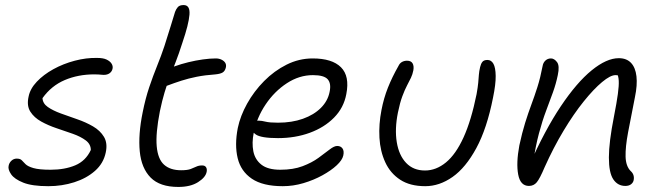

<svg xmlns="http://www.w3.org/2000/svg" viewBox="-20 -726 2610 759"><path d="M171 10Q107 10 72 -4Q37 -18 24 -37Q11 -56 14 -70Q16 -82 25 -90.5Q34 -99 46 -99Q60 -99 66 -92.5Q72 -86 81 -77Q90 -68 112.5 -61.5Q135 -55 180 -55Q236 -55 277.5 -72.5Q319 -90 339 -133Q339 -156 319 -171Q299 -186 268 -197Q237 -208 204 -219Q171 -230 143 -245.5Q115 -261 100 -284.5Q85 -308 93 -344Q99 -375 125.5 -403Q152 -431 191 -452.5Q230 -474 275.5 -486Q321 -498 364 -497Q388 -497 401.5 -490.5Q415 -484 421 -474.5Q427 -465 425 -455Q423 -444 414 -437Q405 -430 390 -430Q387 -430 382 -430.5Q377 -431 369.5 -431.5Q362 -432 353 -432Q289 -432 236 -409.5Q183 -387 148 -338Q149 -317 169 -303Q189 -289 220.5 -277.5Q252 -266 285.5 -254.5Q319 -243 347.5 -226.5Q376 -210 391 -185Q406 -160 398 -123Q389 -80 355.5 -50.5Q322 -21 273.5 -5.5Q225 10 171 10Z M685 13Q612 13 575.5 -24Q539 -61 532.5 -127.5Q526 -194 544 -282Q555 -337 570 -381.5Q585 -426 601 -465.5Q617 -505 630 -544Q646 -593 655 -623.5Q664 -654 672 -679Q676 -690 683 -698Q690 -706 706 -706Q732 -706 729 -668Q726 -630 701 -557Q687 -513 674.5 -481Q662 -449 651 -420.5Q640 -392 630.5 -360.5Q621 -329 612 -286Q595 -199 599.5 -148Q604 -97 628.5 -75Q653 -53 696 -53Q721 -53 734 -58Q747 -63 756.5 -67.5Q766 -72 779 -72Q790 -72 794.5 -65Q799 -58 797 -47Q793 -25 763 -6Q733 13 685 13ZM640 -387Q617 -377 606.5 -384Q596 -391 599 -405Q603 -423 616 -436.5Q629 -450 671 -464Q696 -473 724.5 -480Q753 -487 781.5 -491Q810 -495 833 -495Q846 -495 856 -490Q866 -485 870.5 -477.5Q875 -470 873 -460Q870 -446 861 -440Q852 -434 832 -432Q790 -429 757.5 -422.5Q725 -416 697 -407Q669 -398 640 -387Z M1098 10Q1019 10 975.5 -19.5Q932 -49 919.5 -101Q907 -153 920 -220Q930 -268 957 -316.5Q984 -365 1024 -405.5Q1064 -446 1113 -470.5Q1162 -495 1216 -495Q1293 -495 1328 -460Q1363 -425 1349 -354Q1339 -300 1300.5 -261Q1262 -222 1204.5 -201Q1147 -180 1079 -180Q1012 -180 991 -194.5Q970 -209 973 -227Q975 -238 982 -243.5Q989 -249 1003 -249Q1014 -249 1030 -245Q1046 -241 1079 -241Q1134 -241 1177.5 -256.5Q1221 -272 1248.5 -299.5Q1276 -327 1283 -363Q1290 -396 1275.5 -412.5Q1261 -429 1217 -429Q1163 -429 1114 -397Q1065 -365 1030 -313Q995 -261 983 -201Q975 -161 981.5 -128Q988 -95 1013.5 -75Q1039 -55 1088 -55Q1139 -55 1176 -69Q1213 -83 1239 -102Q1265 -121 1283 -135Q1301 -149 1313 -149Q1327 -149 1334 -139Q1341 -129 1337 -111Q1333 -93 1311 -72.5Q1289 -52 1254.5 -33Q1220 -14 1179.5 -2Q1139 10 1098 10Z M1661 10Q1601 10 1562 -15.5Q1523 -41 1503 -84.5Q1483 -128 1480 -181.5Q1477 -235 1488 -291Q1497 -338 1513.5 -379.5Q1530 -421 1555 -465Q1560 -476 1569 -481Q1578 -486 1589 -486Q1605 -486 1611 -475.5Q1617 -465 1614 -448Q1611 -432 1604.5 -418.5Q1598 -405 1589 -388Q1580 -371 1570.5 -345.5Q1561 -320 1553 -281Q1540 -216 1548.5 -164Q1557 -112 1585.5 -82Q1614 -52 1660 -52Q1704 -52 1743 -84Q1782 -116 1812.5 -183Q1843 -250 1864 -354Q1869 -382 1870.5 -399Q1872 -416 1873 -430Q1874 -444 1878 -461Q1881 -474 1887 -481.5Q1893 -489 1907 -489Q1922 -489 1930.5 -474Q1939 -459 1939.5 -426Q1940 -393 1929 -340Q1905 -218 1863 -140.5Q1821 -63 1769 -26.5Q1717 10 1661 10Z M2452 9Q2422 9 2404.5 -17Q2387 -43 2387 -103.5Q2387 -164 2407 -265Q2418 -321 2422.5 -354.5Q2427 -388 2426 -406.5Q2425 -425 2419 -436Q2413 -447 2403 -459Q2422 -461 2433.5 -454.5Q2445 -448 2449.5 -433.5Q2454 -419 2450 -396Q2443 -416 2435 -422.5Q2427 -429 2413 -429Q2393 -429 2360 -401.5Q2327 -374 2287.5 -325Q2248 -276 2208 -209.5Q2168 -143 2133 -65Q2114 -20 2102 -5.5Q2090 9 2071 9Q2037 9 2028.5 -36Q2020 -81 2033 -151Q2044 -202 2056 -240.5Q2068 -279 2080.5 -312.5Q2093 -346 2104.5 -382Q2116 -418 2125 -465Q2127 -478 2136 -486.5Q2145 -495 2158 -495Q2171 -495 2182 -480.5Q2193 -466 2185 -429Q2178 -395 2166 -361.5Q2154 -328 2139 -288.5Q2124 -249 2110.5 -198.5Q2097 -148 2087 -81L2073 -74Q2134 -212 2197 -306Q2260 -400 2319 -448Q2378 -496 2426 -496Q2457 -496 2474.5 -477.5Q2492 -459 2496 -424.5Q2500 -390 2490 -342Q2474 -262 2463 -203.5Q2452 -145 2453 -107Q2454 -69 2473 -50Q2481 -43 2484 -34Q2487 -25 2485 -14Q2483 -4 2474.5 2.5Q2466 9 2452 9Z"/></svg>

Font: Shantell Sans Light
Style: Italic
Weight: 300
Italic angle: -11°
Designer: Stephen Nixon, Anya Danilova, Shantell Martin
Foundry: Arrow Type
Version: Version 1.008;[ac192a2d6]